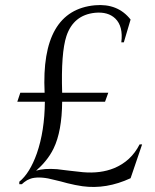

<svg xmlns="http://www.w3.org/2000/svg" viewBox="-20 -735 617 766"><path d="M547 -159 501 -24Q404 21 309 8Q281 4 249 -4L223 -11L198 -17Q144 -32 108 -24Q100 -22 88 -16Q75 -8 67 0H57V-10Q99 -44 127 -123Q158 -212 159 -329H49L61 -365H158Q142 -694 359 -714Q450 -722 501 -657L474 -566H464Q472 -630 440 -661Q411 -689 359 -684Q273 -675 245 -591Q223 -524 228 -365H412L399 -329H228Q227 -211 194 -143Q181 -116 161 -92Q153 -82 143 -72L124 -54Q155 -64 208 -60L232 -57L257 -54Q290 -50 311 -48Q381 -42 435 -64Q503 -92 537 -159Z"/></svg>

Font: Cinzel(RUS BY LYAJKA)
Style: Regular
Weight: 400
Designer: Natanael Gama
Version: Version 1.001;PS 001.001;hotconv 1.0.56;makeotf.lib2.0.21325